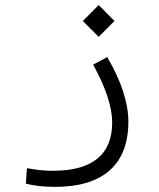

<svg xmlns="http://www.w3.org/2000/svg" viewBox="-20 -515 626 758"><path d="M197.8 222.7C387.7 222.7 486.8 133.8 486.8 -34.7C486.8 -108.9 458.5 -196.3 403.3 -289.6L347.7 -259.8C398.4 -168 422.9 -91.3 422.9 -31.2C422.9 96.2 342.8 159.2 189.9 159.2C147.9 159.2 123 155.3 86.4 148.9L82 210C116.2 218.8 152.3 222.7 197.8 222.7ZM369.6 -369.6 432.1 -432.1 369.6 -495.1 307.1 -432.1Z"/></svg>

Font: Cascadia Code Light
Style: Regular
Weight: 300
Monospace: yes
Designer: Aaron Bell
Foundry: Saja Typeworks
Version: Version 2404.023